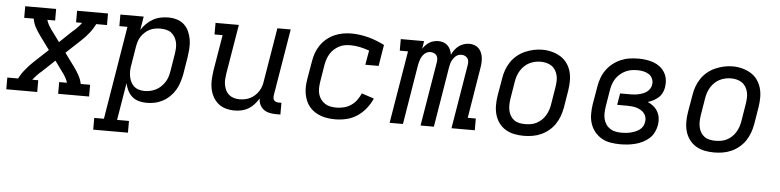

<svg xmlns="http://www.w3.org/2000/svg" viewBox="-55 -771 4900 1206"><g transform="rotate(5 2395.0 -168.0)"><path d="M-10 0V-74H58Q73 -104 95.5 -131.5Q118 -159 143 -183L235 -269L174 -352Q157 -375 142.5 -401Q128 -427 123 -457H63V-530H258V-457H209Q213 -442 220.5 -428Q228 -414 237 -402V-401Q238 -400 239 -398.5Q240 -397 241 -396L294 -324L375 -401Q378 -403 380.5 -405.5Q383 -408 386 -410Q386 -410 386 -410Q386 -410 386 -410Q398 -421 408.5 -432.5Q419 -444 428 -457H390V-530H585V-457H517Q502 -426 480 -398.5Q458 -371 432 -347L340 -261L401 -178Q418 -155 432.5 -129Q447 -103 453 -74H512V0H317V-74H366Q362 -88 354.5 -102Q347 -116 339 -128L338 -129Q337 -130 336 -131.5Q335 -133 334 -134L282 -206L200 -129Q197 -127 194.5 -124.5Q192 -122 189 -120Q189 -120 189 -120Q189 -120 189 -120Q178 -109 167 -97.5Q156 -86 147 -74H185V0Z M556 205V131H617L714 -457H663V-530H810L796 -445Q809 -466 828 -484.5Q847 -503 869.5 -515.5Q892 -528 916.5 -533Q941 -538 965 -538Q965 -538 965 -538Q965 -538 966 -538Q993 -538 1019.5 -530Q1046 -522 1065 -504.5Q1084 -487 1095 -462.5Q1106 -438 1110.5 -411.5Q1115 -385 1113 -356.5Q1111 -328 1107 -300L1089 -190Q1084 -165 1076 -139.5Q1068 -114 1054.5 -91Q1041 -68 1021 -48.5Q1001 -29 977 -16Q953 -3 927.5 2.5Q902 8 876 8Q850 8 826 1.5Q802 -5 784 -20.5Q766 -36 755 -58Q744 -80 739 -104L700 131H775V205ZM856 -65Q874 -65 892 -69Q910 -73 927 -81.5Q944 -90 958 -103.5Q972 -117 982.5 -133Q993 -149 998.5 -166.5Q1004 -184 1007 -202L1025 -312Q1028 -331 1029 -350Q1030 -369 1026 -386.5Q1022 -404 1013 -419.5Q1004 -435 990 -445.5Q976 -456 958 -460Q940 -464 921 -464Q904 -464 887 -461Q870 -458 854 -450Q838 -442 824.5 -429.5Q811 -417 801 -402Q791 -387 786 -370.5Q781 -354 778 -337L760 -227Q756 -208 755 -189Q754 -170 757 -151.5Q760 -133 767.5 -116.5Q775 -100 788 -88Q801 -76 818.5 -70.5Q836 -65 856 -65Z M1430 8Q1401 8 1374 0.5Q1347 -7 1326.5 -24Q1306 -41 1293 -65Q1280 -89 1274.5 -116Q1269 -143 1270.5 -172Q1272 -201 1276 -230L1314 -457H1263V-530H1410L1358 -218Q1355 -199 1354 -181Q1353 -163 1356.5 -145.5Q1360 -128 1367.5 -112.5Q1375 -97 1388.5 -86Q1402 -75 1419 -70Q1436 -65 1455 -65Q1472 -65 1489 -68.5Q1506 -72 1522 -80Q1538 -88 1551.5 -100.5Q1565 -113 1574.5 -128Q1584 -143 1589.5 -159.5Q1595 -176 1597 -193L1653 -530H1737L1667 -108Q1666 -99 1667 -91Q1668 -83 1673 -77Q1678 -71 1686 -68.5Q1694 -66 1702 -66H1719V8H1690Q1669 8 1648.5 3.5Q1628 -1 1612.5 -13Q1597 -25 1588.5 -43.5Q1580 -62 1581 -82Q1569 -62 1553 -44Q1537 -26 1517 -14Q1497 -2 1474.5 3Q1452 8 1430 8Z M2066 8Q2042 8 2019 5Q1996 2 1974.5 -5.5Q1953 -13 1934 -25.5Q1915 -38 1901 -55Q1887 -72 1878.5 -92.5Q1870 -113 1866 -136Q1862 -159 1863 -182.5Q1864 -206 1868 -230L1887 -340Q1891 -367 1900 -393Q1909 -419 1925 -443Q1941 -467 1963.5 -486Q1986 -505 2012 -516.5Q2038 -528 2065 -533Q2092 -538 2119 -538Q2147 -538 2175 -534Q2203 -530 2229 -523Q2255 -516 2280 -506Q2305 -496 2329 -484L2307 -350H2223L2239 -441Q2210 -451 2180.5 -457.5Q2151 -464 2120 -464Q2102 -464 2084 -461Q2066 -458 2049 -449Q2032 -440 2017.5 -427Q2003 -414 1993 -397.5Q1983 -381 1977 -363.5Q1971 -346 1968 -328L1950 -218Q1947 -198 1946.5 -178.5Q1946 -159 1951 -141Q1956 -123 1967 -108Q1978 -93 1993.5 -83Q2009 -73 2027.5 -69.5Q2046 -66 2066 -66Q2089 -66 2113 -72Q2137 -78 2157.5 -92Q2178 -106 2193 -126.5Q2208 -147 2217 -169L2295 -143Q2280 -109 2256.5 -79.5Q2233 -50 2202 -29.5Q2171 -9 2135.5 -0.5Q2100 8 2066 8Z M2407 0 2483 -457H2431V-530H2578L2570 -481Q2578 -494 2589 -505Q2600 -516 2612.5 -523.5Q2625 -531 2639.5 -534.5Q2654 -538 2668 -538Q2685 -538 2700.5 -532.5Q2716 -527 2727 -516Q2738 -505 2744.5 -490Q2751 -475 2753 -459Q2760 -475 2771 -490Q2782 -505 2796.5 -516Q2811 -527 2828.5 -532.5Q2846 -538 2863 -538Q2880 -538 2895.5 -532.5Q2911 -527 2922 -516Q2933 -505 2939.5 -490Q2946 -475 2948 -458.5Q2950 -442 2949 -425Q2948 -408 2945 -391L2893 -74H2944V0H2797L2864 -404Q2866 -416 2865 -427.5Q2864 -439 2857.5 -447.5Q2851 -456 2841 -460.5Q2831 -465 2819 -465Q2809 -465 2799.5 -461.5Q2790 -458 2782 -450.5Q2774 -443 2768 -434Q2762 -425 2758 -415.5Q2754 -406 2752 -396.5Q2750 -387 2748 -377L2686 0H2602L2669 -404Q2671 -416 2670 -427.5Q2669 -439 2663 -447.5Q2657 -456 2646.5 -460.5Q2636 -465 2624 -465Q2614 -465 2604.5 -461.5Q2595 -458 2587 -450.5Q2579 -443 2573 -434Q2567 -425 2563.5 -415.5Q2560 -406 2557.5 -396.5Q2555 -387 2553 -377L2491 0Z M3253 8Q3222 8 3192.5 2Q3163 -4 3138 -19Q3113 -34 3096 -57.5Q3079 -81 3071 -109Q3063 -137 3063 -168Q3063 -199 3068 -230L3087 -340Q3091 -367 3100.5 -393.5Q3110 -420 3126 -444Q3142 -468 3165 -487Q3188 -506 3214.5 -517.5Q3241 -529 3268 -535Q3295 -541 3323 -541Q3354 -541 3383 -533.5Q3412 -526 3437 -511Q3462 -496 3479 -472.5Q3496 -449 3504 -421Q3512 -393 3512 -362Q3512 -331 3507 -300L3489 -190Q3484 -163 3474.5 -136.5Q3465 -110 3449 -86Q3433 -62 3410 -43Q3387 -24 3361 -12.5Q3335 -1 3307.5 3.5Q3280 8 3253 8ZM3254 -66Q3273 -66 3291 -69Q3309 -72 3326 -80.5Q3343 -89 3357.5 -102.5Q3372 -116 3382 -132.5Q3392 -149 3398 -166.5Q3404 -184 3407 -202L3425 -312Q3428 -331 3429 -350Q3430 -369 3426 -387Q3422 -405 3412.5 -420.5Q3403 -436 3388.5 -446Q3374 -456 3356 -460.5Q3338 -465 3319 -465Q3301 -465 3283 -461Q3265 -457 3248 -448.5Q3231 -440 3217 -426.5Q3203 -413 3193 -397Q3183 -381 3177 -363.5Q3171 -346 3168 -328L3150 -218Q3147 -199 3146.5 -180Q3146 -161 3149.5 -143.5Q3153 -126 3162 -110.5Q3171 -95 3185 -84.5Q3199 -74 3217 -70Q3235 -66 3254 -66Z M3862 8Q3831 8 3800 3Q3769 -2 3743.5 -17Q3718 -32 3699.5 -55Q3681 -78 3672 -106.5Q3663 -135 3663 -166.5Q3663 -198 3668 -230L3687 -340Q3691 -367 3701 -394.5Q3711 -422 3728 -446Q3745 -470 3768.5 -488.5Q3792 -507 3819 -518.5Q3846 -530 3874 -534Q3902 -538 3930 -538Q3954 -538 3978.5 -534.5Q4003 -531 4025 -523Q4047 -515 4065.5 -500.5Q4084 -486 4096 -466Q4108 -446 4111.5 -422Q4115 -398 4111 -373Q4108 -355 4100 -338Q4092 -321 4077.5 -308Q4063 -295 4046 -286Q4029 -277 4011 -272Q4011 -272 4011 -272Q4011 -272 4011 -272Q4031 -263 4047.5 -249.5Q4064 -236 4074.5 -217.5Q4085 -199 4088 -176.5Q4091 -154 4087 -132Q4083 -109 4072 -86.5Q4061 -64 4042.5 -47.5Q4024 -31 4001.5 -20Q3979 -9 3955.5 -3Q3932 3 3908.5 5.5Q3885 8 3862 8ZM3864 -65Q3879 -65 3893 -66.5Q3907 -68 3921 -71.5Q3935 -75 3949 -80.5Q3963 -86 3975.5 -95Q3988 -104 3995.5 -117Q4003 -130 4005 -144Q4008 -160 4004.5 -174.5Q4001 -189 3992 -200Q3983 -211 3970 -218.5Q3957 -226 3943 -230Q3929 -234 3913.5 -235.5Q3898 -237 3883 -237H3821L3833 -310H3895Q3908 -310 3921.5 -311Q3935 -312 3948.5 -315Q3962 -318 3975.5 -323Q3989 -328 4000.5 -336.5Q4012 -345 4019.5 -357Q4027 -369 4029 -383Q4032 -402 4024.5 -419.5Q4017 -437 4001.5 -447Q3986 -457 3967 -461Q3948 -465 3929 -465Q3910 -465 3891.5 -462Q3873 -459 3855 -450.5Q3837 -442 3821.5 -429Q3806 -416 3795 -399.5Q3784 -383 3777.5 -364.5Q3771 -346 3768 -328L3750 -218Q3747 -198 3746.5 -178.5Q3746 -159 3750.5 -141Q3755 -123 3765.5 -107.5Q3776 -92 3791.5 -82Q3807 -72 3826 -68.5Q3845 -65 3864 -65Z M4453 8Q4422 8 4392.5 2Q4363 -4 4338 -19Q4313 -34 4296 -57.5Q4279 -81 4271 -109Q4263 -137 4263 -168Q4263 -199 4268 -230L4287 -340Q4291 -367 4300.5 -393.5Q4310 -420 4326 -444Q4342 -468 4365 -487Q4388 -506 4414.5 -517.5Q4441 -529 4468 -535Q4495 -541 4523 -541Q4554 -541 4583 -533.5Q4612 -526 4637 -511Q4662 -496 4679 -472.5Q4696 -449 4704 -421Q4712 -393 4712 -362Q4712 -331 4707 -300L4689 -190Q4684 -163 4674.5 -136.5Q4665 -110 4649 -86Q4633 -62 4610 -43Q4587 -24 4561 -12.5Q4535 -1 4507.5 3.5Q4480 8 4453 8ZM4454 -66Q4473 -66 4491 -69Q4509 -72 4526 -80.5Q4543 -89 4557.5 -102.5Q4572 -116 4582 -132.5Q4592 -149 4598 -166.5Q4604 -184 4607 -202L4625 -312Q4628 -331 4629 -350Q4630 -369 4626 -387Q4622 -405 4612.5 -420.5Q4603 -436 4588.5 -446Q4574 -456 4556 -460.5Q4538 -465 4519 -465Q4501 -465 4483 -461Q4465 -457 4448 -448.5Q4431 -440 4417 -426.5Q4403 -413 4393 -397Q4383 -381 4377 -363.5Q4371 -346 4368 -328L4350 -218Q4347 -199 4346.5 -180Q4346 -161 4349.5 -143.5Q4353 -126 4362 -110.5Q4371 -95 4385 -84.5Q4399 -74 4417 -70Q4435 -66 4454 -66Z"/></g></svg>

Font: Iosevka Curly Slab Extended
Style: Italic
Weight: 400
Width: 7
Italic angle: -9°
Monospace: yes
Designer: Belleve Invis
Foundry: Belleve Invis
Version: Version 11.1.0; ttfautohint (v1.8.3)